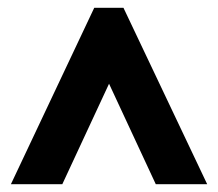

<svg xmlns="http://www.w3.org/2000/svg" viewBox="-20 -734 560 493"><path d="M8 -261H140L260 -519L380 -261H512L297 -714H222Z"/></svg>

Font: Noto Sans Myanmar ExtraCondensed ExtraBold
Style: Regular
Weight: 800
Width: 2
Designer: Monotype Design Team
Foundry: Monotype Imaging Inc.
Version: Version 2.107